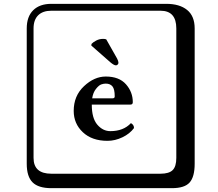

<svg xmlns="http://www.w3.org/2000/svg" viewBox="-20 -774 1140 1006"><path d="M536.6 -567.9 593.8 -466.8Q600.6 -453.6 600.6 -444.8Q600.6 -439.5 596.4 -435.5Q592.3 -431.6 587.4 -431.6Q577.1 -431.6 557.6 -448.2L458.5 -535.2L459.5 -543.9Q466.8 -552.2 483.6 -561.3Q500.5 -570.3 520 -570.3Q529.8 -570.3 536.6 -567.9ZM462.9 -258.8H569.8Q581.1 -258.8 581.1 -269Q581.1 -307.1 569.1 -321.5Q557.1 -335.9 534.2 -335.9Q522 -335.9 510 -331.5Q498 -327.1 482.9 -308.3Q467.8 -289.6 462.9 -258.8ZM666 -128.9Q682.1 -120.1 682.1 -103Q660.2 -73.2 621.6 -54.7Q583 -36.1 543 -36.1Q461.9 -36.1 414.1 -81.1Q366.2 -126 366.2 -192.9Q366.2 -272 420.2 -322.5Q474.1 -373 534.2 -373Q604 -373 639.9 -332.5Q675.8 -292 675.8 -238.8Q675.8 -225.6 663.1 -226.1H460.9Q460.9 -154.3 490 -120.6Q519 -86.9 558.1 -86.9Q627 -86.9 666 -128.9ZM249 -717.8Q204.1 -717.8 179.9 -693.8Q155.8 -669.9 155.8 -625V53.2Q155.8 136.2 249 136.2H820.8Q865.7 136.2 884.8 117.2Q903.8 98.1 903.8 53.2V-625Q903.8 -717.8 820.8 -717.8ZM1000 84Q1000 152.8 973.4 182.4Q946.8 211.9 880.9 211.9H249Q181.2 211.9 150.6 181.4Q120.1 150.9 120.1 84V-625Q120.1 -687 154.1 -720.5Q188 -753.9 249 -753.9H851.1Q920.9 -753.9 960.4 -721.9Q1000 -689.9 1000 -625Z"/></svg>

Font: Linux Biolinum Keyboard O
Style: Regular
Weight: 700
Designer: Philipp H. Poll
Foundry: Philipp H. Poll
Version: Version 0.6.1